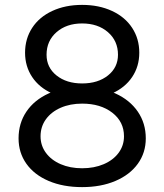

<svg xmlns="http://www.w3.org/2000/svg" viewBox="-20 -754 673 786"><path d="M56 -187.6Q56 -249.4 88.1 -297Q120.2 -344.6 179.3 -371.5Q238.4 -398.4 316.2 -398.4Q393.2 -398.4 452.4 -371.5Q511.6 -344.6 544.2 -296.9Q576.8 -249.2 576.8 -187.6Q576.8 -128.8 544.2 -83.6Q511.6 -38.4 452.4 -13.2Q393.2 12 316.2 12Q238.4 12 179.3 -13.2Q120.2 -38.4 88.1 -83.6Q56 -128.8 56 -187.6ZM487.6 -196Q487.6 -255.6 439.6 -292.7Q391.6 -329.8 316.2 -329.8Q267 -329.8 228.4 -312.9Q189.8 -296 167.9 -265.7Q146 -235.4 146 -196Q146 -158.2 167.9 -128.4Q189.8 -98.6 228.4 -81.9Q267 -65.2 316.2 -65.2Q365.6 -65.2 404.6 -81.9Q443.6 -98.6 465.6 -128.4Q487.6 -158.2 487.6 -196ZM82.6 -538.2Q82.6 -595.2 111.6 -639.8Q140.6 -684.4 194 -709.2Q247.4 -734 316.2 -734Q385 -734 438.5 -709.2Q492 -684.4 521.1 -639.8Q550.2 -595.2 550.2 -538.2Q550.2 -482.4 521.1 -438.8Q492 -395.2 438.5 -371.4Q385 -347.6 316.2 -347.6Q247.4 -347.6 194 -371.4Q140.6 -395.2 111.6 -438.8Q82.6 -482.4 82.6 -538.2ZM463 -530Q463 -586.6 421.9 -622.3Q380.8 -658 316.2 -658Q252.4 -658 211.5 -622.4Q170.6 -586.8 170.6 -530Q170.6 -477.6 211.5 -445Q252.4 -412.4 316.2 -412.4Q381 -412.4 422 -445.1Q463 -477.8 463 -530Z"/></svg>

Font: 寒蝉端黑体 Light
Style: Regular
Weight: 300
Designer: ChillDuanSans {Warren2060}; 
Source Han Sans {Ryoko NISHIZUKA 西塚涼子 (kana, bopomofo & ideographs); Paul D. Hunt (Latin, G
Foundry: ChillType&Adobe
Version: Version 1.300;Glyphs 3.3 (3306)